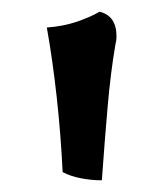

<svg xmlns="http://www.w3.org/2000/svg" viewBox="-20 -736 279 328"><path d="M150 -716Q179 -709 179 -674Q179 -670 178.5 -666.5Q178 -663 177 -659Q169 -612 164 -555Q159 -498 154 -428Q136 -428 118 -431.5Q100 -435 87 -442Q84 -505 77 -569Q70 -633 60 -689Q88 -691 111.5 -699Q135 -707 150 -716Z"/></svg>

Font: Vollkorn ExtraBold
Style: Regular
Weight: 800
Designer: Friedrich Althausen
Foundry: Friedrich Althausen
Version: Version 5.000; ttfautohint (v1.8.3)